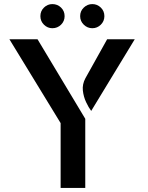

<svg xmlns="http://www.w3.org/2000/svg" viewBox="-20 -919 724 939"><path d="M276.5 0V-317L26 -727H163.5L397 -338V0ZM426 -376.5Q413.5 -393 401 -419.5Q388.5 -446 385.2 -476.5Q382 -507 397.5 -536L504 -727H639ZM236 -781Q212.5 -781 195 -798.2Q177.5 -815.5 177.5 -840Q177.5 -865 195 -882Q212.5 -899 236 -899Q261 -899 278.5 -882Q296 -865 296 -840Q296 -815.5 278.5 -798.2Q261 -781 236 -781ZM431.5 -781Q407.5 -781 389.8 -798.2Q372 -815.5 372 -840Q372 -865 389.8 -882Q407.5 -899 431.5 -899Q455.5 -899 473 -882Q490.5 -865 490.5 -840Q490.5 -815.5 473 -798.2Q455.5 -781 431.5 -781Z"/></svg>

Font: Expletus Sans SemiBold
Style: Regular
Weight: 600
Version: Version 7.500